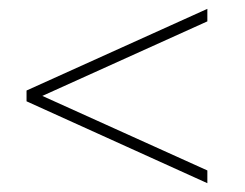

<svg xmlns="http://www.w3.org/2000/svg" viewBox="-20 -542 554 434"><path d="M448.7 -493.7 75.7 -325.2 448.7 -156.7V-127.9L40 -313V-337.4L448.7 -522Z"/></svg>

Font: Vazirmatn UI FD Thin
Style: Regular
Weight: 100
Designer: Saber Rastikerdar
Foundry: Saber Rastikerdar
Version: Version 33.003